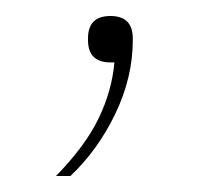

<svg xmlns="http://www.w3.org/2000/svg" viewBox="-20 -73 276 240"><path d="M50 147Q87 109 103.5 74.5Q120 40 123 5H118Q90 5 90 -23V-25Q90 -53 118 -53Q146 -53 146 -25V-23Q146 24 124 69.5Q102 115 68 147H50Z"/></svg>

Font: IBM Plex Serif Thin
Style: Regular
Weight: 100
Designer: Mike Abbink, Paul van der Laan, Pieter van Rosmalen
Foundry: Bold Monday
Version: Version 3.001